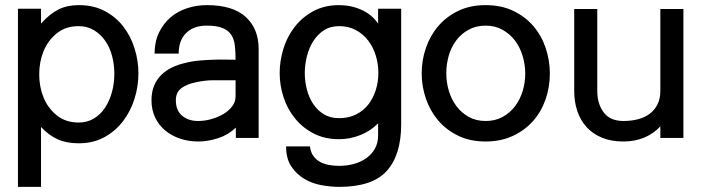

<svg xmlns="http://www.w3.org/2000/svg" viewBox="-20 -537 2746 749"><path d="M140 -445Q174 -483 208 -500Q242 -517 287 -517Q345 -517 388.5 -494Q432 -471 461 -433.5Q490 -396 505 -348Q520 -300 520 -251Q520 -201 505 -152.5Q490 -104 460.5 -65Q431 -26 387.5 -2Q344 22 287 22Q239 22 204 6Q169 -10 140 -42V192H50V-503H140ZM287 -435Q236 -435 201.5 -407Q167 -379 150 -337.5Q133 -296 133 -247Q133 -198 150 -156.5Q167 -115 201.5 -87Q236 -59 287 -59Q320 -59 346 -74.5Q372 -90 389.5 -116.5Q407 -143 416.5 -177Q426 -211 426 -249Q426 -286 417 -319.5Q408 -353 390 -378.5Q372 -404 346 -419.5Q320 -435 287 -435Z M900 -39Q871 -11 831 2Q791 15 753 15Q716 15 683 4Q650 -7 625 -27.5Q600 -48 585.5 -78Q571 -108 571 -146Q571 -179 581.5 -203.5Q592 -228 609.5 -245Q627 -262 650.5 -273.5Q674 -285 701 -291Q727 -298 755 -300.5Q783 -303 811 -304Q834 -305 856.5 -304.5Q879 -304 899 -304Q899 -336 896 -360.5Q893 -385 881.5 -402Q870 -419 847.5 -428Q825 -437 786 -437Q735 -437 706 -408Q677 -379 677 -328H583Q583 -374 600 -409.5Q617 -445 645 -469Q673 -493 710 -505Q747 -517 787 -517Q888 -517 938.5 -471Q989 -425 989 -346V1H900ZM899 -224H870H813Q781 -224 744 -216Q709 -209 687.5 -193Q666 -177 666 -146Q666 -106 690.5 -85.5Q715 -65 753 -65Q779 -65 805 -72.5Q831 -80 852 -92.5Q873 -105 886 -122.5Q899 -140 899 -161Z M1455 -503H1545V-52Q1545 67 1489 129.5Q1433 192 1303 192Q1271 192 1234.5 185.5Q1198 179 1167.5 161Q1137 143 1116.5 112.5Q1096 82 1096 34H1189Q1192 57 1202.5 71.5Q1213 86 1228.5 94.5Q1244 103 1263 106.5Q1282 110 1303 110Q1333 110 1360.5 102.5Q1388 95 1409 80Q1430 65 1442.5 43Q1455 21 1455 -9V-56Q1426 -26 1385.5 -10Q1345 6 1303 6Q1246 6 1203 -16.5Q1160 -39 1130.5 -75.5Q1101 -112 1086 -158Q1071 -204 1071 -252Q1071 -299 1085.5 -346.5Q1100 -394 1129.5 -432Q1159 -470 1202.5 -493.5Q1246 -517 1303 -517Q1349 -517 1389.5 -499Q1430 -481 1455 -445ZM1303 -435Q1268 -435 1243 -418.5Q1218 -402 1201.5 -375.5Q1185 -349 1177 -316.5Q1169 -284 1169 -252Q1169 -220 1177 -188.5Q1185 -157 1201.5 -132Q1218 -107 1243 -91.5Q1268 -76 1303 -76Q1340 -76 1369 -90.5Q1398 -105 1417 -129.5Q1436 -154 1446 -186Q1456 -218 1456 -253Q1456 -287 1446 -320Q1436 -353 1416.5 -378.5Q1397 -404 1368.5 -419.5Q1340 -435 1303 -435Z M1874 15Q1814 15 1767.5 -7.5Q1721 -30 1689.5 -67Q1658 -104 1641.5 -152Q1625 -200 1625 -251Q1625 -302 1641.5 -350Q1658 -398 1689.5 -435Q1721 -472 1767.5 -494.5Q1814 -517 1874 -517Q1935 -517 1981.5 -495Q2028 -473 2060 -436Q2092 -399 2108.5 -350.5Q2125 -302 2125 -250Q2125 -198 2108.5 -150Q2092 -102 2060 -65.5Q2028 -29 1981 -7Q1934 15 1874 15ZM1875 -437Q1837 -437 1808 -421Q1779 -405 1759.5 -379Q1740 -353 1730.5 -319.5Q1721 -286 1721 -251Q1721 -216 1731 -182.5Q1741 -149 1760.5 -123Q1780 -97 1808.5 -81Q1837 -65 1875 -65Q1912 -65 1941 -81Q1970 -97 1989.5 -123Q2009 -149 2019 -182Q2029 -215 2029 -250Q2029 -284 2019 -318Q2009 -352 1989.5 -378Q1970 -404 1941 -420.5Q1912 -437 1875 -437Z M2556 -44Q2529 -15 2492.5 0Q2456 15 2412 15Q2364 15 2328 0Q2292 -15 2268 -41.5Q2244 -68 2232 -104Q2220 -140 2220 -182V-502H2310V-182Q2310 -132 2335 -98.5Q2360 -65 2412 -65Q2443 -65 2469.5 -72Q2496 -79 2515 -93.5Q2534 -108 2545 -130Q2556 -152 2556 -182V-502H2646V1H2556Z"/></svg>

Font: Gen
Style: Regular
Weight: 400
Version: Version 1.000;PS 001.001;hotconv 1.0.56